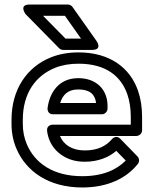

<svg xmlns="http://www.w3.org/2000/svg" viewBox="-20 -795 687 850"><path d="M536.7 -84.2C495.5 -42.7 434.1 -15 344.2 -15C213.3 -15 133.6 -74.5 98.8 -156.3C87 -184.1 81 -213.8 81 -246V-265C81 -381.6 137.2 -460 224.2 -494.8C254.2 -506.8 288.5 -513 327.7 -513C449 -513 516.1 -457.6 543.9 -376.9C553.8 -347.9 559 -315 559 -278V-243H213.3C203.1 -243 185.7 -236.8 188.5 -214.9C196.4 -152.3 237.3 -108.1 291.9 -88.9C311.2 -82.1 332.4 -79 355.2 -79C414.1 -79 461.7 -98.1 494.8 -127.2ZM245.4 -193H584C594.7 -193 609 -202.9 609 -218V-278C609 -319.7 603.2 -358.1 591.1 -393.1C556.3 -494.4 466.7 -563 327.7 -563C283.3 -563 242.4 -555.9 205.7 -541.2C99.2 -498.7 31 -399.4 31 -265V-246C31 -207.5 38.2 -170.9 52.8 -136.7C96 -35.3 196.7 35 344.2 35C457.9 35 540.4 -6.6 590.4 -69.4C597.1 -77.9 597.9 -93 588.7 -102.4L512.8 -180.4C498.2 -195.4 482.6 -187.2 475.8 -179.1C450.6 -149.3 413.3 -129 355.2 -129C299 -129 261.4 -154.4 245.4 -193ZM456.1 -326C456.1 -399.9 405.3 -449 326.6 -449C238.3 -449 199.3 -382.5 190.7 -317.3C189.4 -307.3 193.1 -289 215.5 -289H431.1C446.2 -289 456.1 -303.3 456.1 -314ZM405.4 -339H246.4C257.8 -374.8 279.6 -399 326.6 -399C377.9 -399 400.6 -377.4 405.4 -339ZM338.8 -624H270L170.6 -725H267.5ZM387.1 -574C436 -574 407.5 -613.4 407.5 -613.4L300.8 -764.4C296.7 -770.3 288.7 -775 280.4 -775H111C61.5 -775 93.2 -732.5 93.2 -732.5L241.7 -581.5C245.6 -577.4 252.7 -574 259.5 -574Z"/></svg>

Font: Asimov
Style: WidOu
Weight: 500
Designer: Google
Version: Version 2.000980; 2014